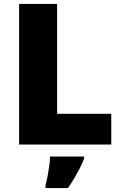

<svg xmlns="http://www.w3.org/2000/svg" viewBox="-20 -734 622 975"><path d="M77 0V-714H270V-156H545V0ZM407 72Q396 99 384 122.5Q372 146 358 170Q344 194 325 221H211V207Q217 186 222 159Q227 132 230.5 106Q234 80 234 61H407Z"/></svg>

Font: Noto Sans Hebrew Black
Style: Regular
Weight: 900
Designer: Monotype Design Team
Foundry: Monotype Imaging Inc.
Version: Version 2.003